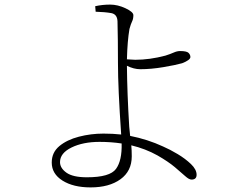

<svg xmlns="http://www.w3.org/2000/svg" viewBox="-20 -784 1040 835"><path d="M396 -733 394 -757Q425 -764 459 -764Q492 -764 526 -748Q560 -732 560 -718Q560 -702 554.5 -691Q549 -680 543 -658Q534 -606 532 -526L568 -524Q631 -524 699 -542Q721 -549 735.5 -555.5Q750 -562 763 -562Q792 -562 800 -554Q808 -546 808 -536Q808 -523 772 -509Q744 -501 690.5 -492Q637 -483 590 -483Q562 -483 532 -498Q533 -379 542 -233L546 -193Q622 -178 689 -147Q719 -134 752.5 -114Q786 -94 810.5 -70.5Q835 -47 835 -24Q835 -3 813 -3Q802 -3 785.5 -18Q769 -33 740.5 -57Q712 -81 665 -108Q613 -137 551 -152Q553 -131 553 -104Q553 -40 504 -4.5Q455 31 374 31Q299 31 252 1.5Q205 -28 205 -77Q205 -121 238 -148.5Q271 -176 323 -189.5Q375 -203 430 -203Q471 -203 507 -199Q493 -401 493 -510Q493 -614 491 -691Q490 -722 464 -727Q435 -732 396 -733ZM509 -160Q463 -167 413 -167Q341 -167 291 -142.5Q241 -118 241 -79Q241 -53 269 -33Q297 -13 358 -13Q458 -13 484.5 -49.5Q511 -86 509 -160Z"/></svg>

Font: Minh Nguyen ExtraLight
Style: Regular
Weight: 250
Designer: Ryoko NISHIZUKA 西塚涼子 (kana & ideographs); Frank Grießhammer (Latin, Greek & Cyrillic); Wenlong ZHANG 张文龙 (bopomofo); San
Foundry: Adobe
Version: Version 1.100;July 7, 2023;FontCreator 14.0.0.2814 64-bit